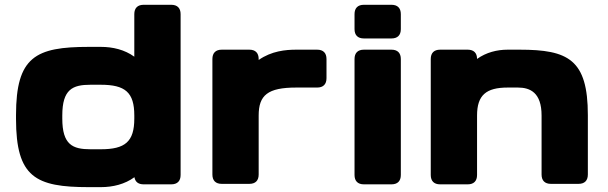

<svg xmlns="http://www.w3.org/2000/svg" viewBox="-20 -770 2538 802"><path d="M734.4 -39.1V-710.9C734.4 -736.3 720.7 -750 695.3 -750H580.1C554.7 -750 541 -736.3 541 -710.9V-533.2C500.5 -562.5 451.2 -574.2 400.9 -574.2H351.1C128.9 -574.2 46.9 -533.2 46.9 -289.1V-273.4C46.9 -29.3 128.9 11.7 351.1 11.7H400.9C451.7 11.7 501.5 -0.5 541.5 -29.8C544.9 -9.8 558.1 0 580.1 0H695.3C720.7 0 734.4 -13.7 734.4 -39.1ZM541 -287.6V-274.9C541 -178.2 502.9 -146.5 400.9 -146.5H357.9C283.2 -146.5 240.2 -165.5 240.2 -274.9V-287.6C240.2 -397 283.2 -416 357.9 -416H400.9C502.9 -416 541 -384.3 541 -287.6Z M906.2 -2H1021.5C1046.9 -2 1060.5 -15.6 1060.5 -41V-287.6C1060.5 -372.6 1098.6 -404.3 1217.3 -404.3H1304.7C1330.1 -404.3 1343.8 -418 1343.8 -443.4V-523.4C1343.8 -548.8 1330.1 -562.5 1304.7 -562.5H1217.3C1173.3 -562.5 1114.3 -557.1 1060.5 -519.5V-523.4C1060.5 -548.8 1046.9 -562.5 1021.5 -562.5H906.2C880.9 -562.5 867.2 -548.8 867.2 -523.4V-41C867.2 -15.6 880.9 -2 906.2 -2Z M1460.9 -523.4V-39.1C1460.9 -13.7 1474.6 0 1500 0H1615.2C1640.6 0 1654.3 -13.7 1654.3 -39.1V-523.4C1654.3 -548.8 1640.6 -562.5 1615.2 -562.5H1500C1474.6 -562.5 1460.9 -548.8 1460.9 -523.4ZM1460.9 -710.9V-648.4C1460.9 -623 1474.6 -609.4 1500 -609.4H1615.2C1640.6 -609.4 1654.3 -623 1654.3 -648.4V-710.9C1654.3 -736.3 1640.6 -750 1615.2 -750H1500C1474.6 -750 1460.9 -736.3 1460.9 -710.9Z M1779.3 -523.4V-39.1C1779.3 -13.7 1793 0 1818.4 0H1933.6C1959 0 1972.7 -13.7 1972.7 -39.1V-287.6C1972.7 -372.6 2010.7 -404.3 2100.6 -404.3H2143.6C2194.3 -404.3 2242.2 -383.3 2242.2 -287.6V-41C2242.2 -15.6 2255.9 -2 2281.2 -2H2396.5C2421.9 -2 2435.5 -15.6 2435.5 -41V-289.1C2435.5 -521.5 2353.5 -562.5 2150.4 -562.5H2100.6C2056.2 -562.5 2011.2 -551.3 1972.7 -523.9C1972.7 -548.8 1959 -562.5 1933.6 -562.5H1818.4C1793 -562.5 1779.3 -548.8 1779.3 -523.4Z"/></svg>

Font: Gyrotrope Black
Style: Regular
Weight: 900
Designer: David Moles
Version: Version 1.003;Glyphs 3.3.1 (3343)